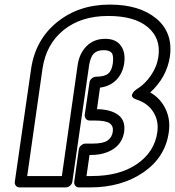

<svg xmlns="http://www.w3.org/2000/svg" viewBox="-20 -796 767 841"><path d="M44.9 0 116.2 -494.1Q134.8 -621.6 229.7 -698.7Q324.7 -775.9 460.9 -775.9Q591.3 -775.9 665 -714.4Q738.8 -652.8 724.1 -547.9Q710.4 -457.5 638.2 -391.1Q683.1 -365.2 705.3 -318.6Q727.5 -272 719.2 -215.8Q703.6 -106.4 607.7 -40.8Q511.7 24.9 374 24.9H326.2Q315.4 24.9 309.6 17.1Q303.7 9.3 305.2 0L325.2 -142.1Q327.1 -152.8 336.2 -159.9Q345.2 -167 354 -167H384.8Q430.7 -167 450.4 -179.9Q470.2 -192.9 474.1 -219.2Q477.5 -243.7 460.4 -255.9Q443.4 -268.1 394 -268.1H373Q361.8 -268.1 356 -275.9Q350.1 -283.7 351.1 -293L372.1 -435.1Q373.5 -445.8 382.6 -452.9Q391.6 -460 399.9 -460Q437 -460 453.4 -473.1Q469.7 -486.3 474.1 -518.1Q478.5 -551.8 469.5 -564Q460.4 -576.2 434.1 -576.2Q405.3 -576.2 390.6 -561.3Q376 -546.4 370.1 -508.8L296.9 0Q295.4 10.7 286.4 17.8Q277.3 24.9 268.1 24.9H65.9Q55.2 24.9 49.3 17.1Q43.5 9.3 44.9 0ZM99.1 -24.9H251L319.8 -508.8Q327.1 -562 359.4 -594Q391.6 -626 440.9 -626Q487.3 -626 509 -596.4Q530.8 -566.9 523.9 -518.1Q517.1 -474.1 489.5 -446Q461.9 -418 418 -412.1L404.8 -317.9Q464.8 -316.9 497.6 -292.7Q530.3 -268.6 523.9 -219.2Q516.6 -169.9 477.1 -143.6Q437.5 -117.2 377.9 -117.2H372.1L358.9 -24.9H381.8Q503.4 -24.9 580.1 -77.6Q656.7 -130.4 668.9 -215.8Q676.3 -266.6 651.6 -305.4Q627 -344.2 578.1 -359.9Q565.4 -364.3 560.8 -370.4Q556.2 -376.5 558.6 -382.3Q561 -388.2 565.2 -393.3Q569.3 -398.4 573.7 -401.4L578.1 -404.8Q615.2 -427.2 641.6 -466.3Q668 -505.4 673.8 -547.9Q685.5 -627.9 627.4 -677Q569.3 -726.1 454.1 -726.1Q335 -726.1 258.3 -664.1Q181.6 -602.1 166 -494.1Z"/></svg>

Font: Trueno ExtraBold Outline
Style: Italic
Weight: 800
Width: 6
Designer: Julieta Ulanovsky
Foundry: Julieta Ulanovsky
Version: Version 3.001b | FøM Fix